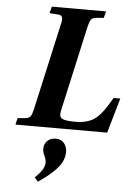

<svg xmlns="http://www.w3.org/2000/svg" viewBox="-64 -739 755 1101"><g transform="rotate(5 313.0 -188.5)"><path d="M176.8 292Q203.6 266.1 217.3 245.1Q231 224.1 231 201.2Q231 185.1 220.9 163.1Q210.9 141.1 210.9 125Q210.9 95.7 229.5 77.9Q248 60.1 278.8 60.1Q309.1 60.1 325.9 81.1Q342.8 102.1 342.8 130.9Q342.8 158.7 330.8 184.8Q318.8 210.9 295.2 234.9Q271.5 258.8 250.2 275.6Q229 292.5 196.8 314.9ZM40 0 48.8 -38.1 94.2 -42Q114.7 -43.9 123.3 -56.4Q131.8 -68.8 138.2 -98.1L249 -594.2Q256.3 -621.1 252.9 -634.8Q249.5 -648.4 230 -649.9L179.2 -653.8L189 -691.9H501L491.2 -653.8L446.8 -649.9Q426.3 -647.9 417.7 -635.7Q409.2 -623.5 402.8 -594.2L293 -101.1Q285.2 -66.4 304.7 -56.2Q324.2 -45.9 383.8 -45.9Q441.4 -45.9 481 -69.1Q520.5 -92.3 558.1 -152.8L587.9 -201.2H626L567.9 0Z"/></g></svg>

Font: Linguistics Pro
Style: Bold Italic
Weight: 700
Italic angle: -12°
Designer: Stefan Peev, Context Ltd
Foundry: Stefan Peev, Context Ltd
Version: Version 001.000